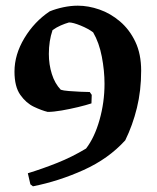

<svg xmlns="http://www.w3.org/2000/svg" viewBox="-20 -538 553 676"><path d="M96 118 87 111 78 72Q130 56 181.5 35.5Q233 15 283 -15Q313 -54 330.5 -116Q348 -178 348 -243Q348 -289 338.5 -338.5Q329 -388 308 -424Q291 -437 264 -448Q237 -459 223 -459Q209 -455 194 -448.5Q179 -442 165 -432Q152 -394 152 -348Q152 -311 162.5 -277.5Q173 -244 194 -222Q203 -219 222.5 -217.5Q242 -216 262.5 -215Q283 -214 296 -214L303 -204L302 -174Q284 -168 255 -161Q226 -154 197 -149Q168 -144 148 -144Q127 -149 99.5 -162Q72 -175 51.5 -204Q31 -233 31 -286Q31 -346 66 -404Q101 -462 155 -498Q177 -507 203 -512.5Q229 -518 254 -518Q291 -518 330 -504.5Q369 -491 402.5 -462.5Q436 -434 456.5 -391Q477 -348 477 -289Q477 -219 462 -158Q447 -97 421 -44Q362 21 274.5 60.5Q187 100 96 118Z"/></svg>

Font: Labrada SemiBold
Style: Regular
Weight: 600
Designer: Mercedes Jáuregui
Foundry: Omnibus-Type Team
Version: Version 1.000; ttfautohint (v1.8.4.7-5d5b)